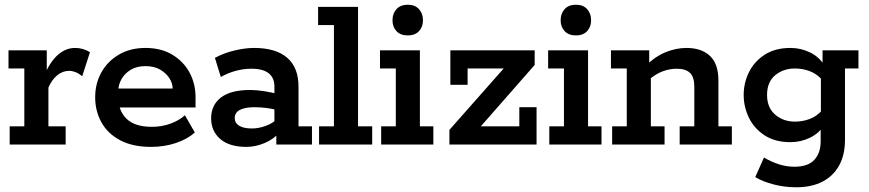

<svg xmlns="http://www.w3.org/2000/svg" viewBox="-20 -612 3678 813"><path d="M21 0V-77H83V-322H16V-399H178V-284L168 -294Q193 -352 226 -380.5Q259 -409 298 -409Q332 -409 361 -391L328 -289Q314 -301 300 -306.5Q286 -312 273 -312Q245 -312 222 -293Q199 -274 185 -241V-77H258V0Z M620 10Q542 10 489 -18Q436 -46 409.5 -94Q383 -142 383 -200Q383 -258 409 -305Q435 -352 483 -380.5Q531 -409 596 -409Q662 -409 709.5 -380.5Q757 -352 782.5 -305Q808 -258 808 -200V-157H439V-237H711Q711 -259 697.5 -280.5Q684 -302 658.5 -317Q633 -332 596 -332Q559 -332 533.5 -316.5Q508 -301 494.5 -277Q481 -253 481 -228V-200Q481 -143 516 -109Q551 -75 623 -75Q665 -75 702 -88.5Q739 -102 763 -124L805 -51Q774 -23 725 -6.5Q676 10 620 10Z M1024 10Q951 10 912.5 -23.5Q874 -57 874 -111Q874 -167 915.5 -199Q957 -231 1039 -231Q1065 -231 1098 -226Q1131 -221 1159 -213L1142 -202V-246Q1142 -282 1118 -301.5Q1094 -321 1045 -321Q1011 -321 978 -312Q945 -303 915 -286L890 -367Q929 -388 974 -398.5Q1019 -409 1056 -409Q1148 -409 1196 -367.5Q1244 -326 1244 -245V-77H1301V0H1150V-65L1165 -53Q1140 -23 1101 -6.5Q1062 10 1024 10ZM1047 -68Q1076 -68 1106.5 -79.5Q1137 -91 1152 -108L1142 -78V-172L1159 -144Q1133 -152 1107 -155Q1081 -158 1057 -158Q1017 -158 995.5 -146.5Q974 -135 974 -112Q974 -91 993 -79.5Q1012 -68 1047 -68Z M1331 0V-77H1394V-506H1327V-583H1496V-77H1556V0Z M1594 0V-77H1656V-322H1589V-399H1758V-77H1815V0ZM1707 -462Q1676 -462 1659 -480Q1642 -498 1642 -526Q1642 -555 1659 -573.5Q1676 -592 1707 -592Q1737 -592 1754 -573.5Q1771 -555 1771 -526Q1771 -498 1754 -480Q1737 -462 1707 -462Z M1883 0V-62L2141 -354L2155 -322H1960V-253H1887V-399H2244V-337L1987 -44L1974 -77H2179V-158H2252V0Z M2306 0V-77H2368V-322H2301V-399H2470V-77H2527V0ZM2419 -462Q2388 -462 2371 -480Q2354 -498 2354 -526Q2354 -555 2371 -573.5Q2388 -592 2419 -592Q2449 -592 2466 -573.5Q2483 -555 2483 -526Q2483 -498 2466 -480Q2449 -462 2419 -462Z M2572 0V-77H2634V-322H2567V-399H2729V-338L2716 -335Q2754 -373 2798.5 -391Q2843 -409 2887 -409Q2950 -409 2986 -375.5Q3022 -342 3022 -271V-77H3079V0H2858V-77H2920V-245Q2920 -285 2902 -303Q2884 -321 2845 -321Q2816 -321 2786 -310Q2756 -299 2724 -271L2736 -303V-77H2794V0Z M3351 181Q3302 181 3256 169Q3210 157 3178 138L3215 55Q3245 73 3277.5 83.5Q3310 94 3344 94Q3401 94 3428 65Q3455 36 3455 -14V-70L3470 -83Q3449 -48 3410 -29Q3371 -10 3327 -10Q3262 -10 3217.5 -39Q3173 -68 3151 -114Q3129 -160 3129 -210Q3129 -260 3151 -305.5Q3173 -351 3217.5 -380Q3262 -409 3327 -409Q3371 -409 3410 -390Q3449 -371 3470 -336L3463 -331V-399H3615V-322H3558V-20Q3558 44 3533 89Q3508 134 3462 157.5Q3416 181 3351 181ZM3346 -97Q3378 -97 3408 -108Q3438 -119 3461 -145L3456 -109V-308L3461 -274Q3438 -300 3408 -311Q3378 -322 3346 -322Q3297 -322 3262.5 -293.5Q3228 -265 3228 -210Q3228 -156 3262.5 -126.5Q3297 -97 3346 -97Z"/></svg>

Font: Rokkitt SemiBold SemiBold
Style: Regular
Weight: 600
Version: Version 3.103